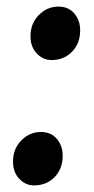

<svg xmlns="http://www.w3.org/2000/svg" viewBox="-20 -554 286 582"><path d="M72.5 -444.5Q72.5 -483 97.8 -508.5Q123 -534 157 -534Q187.5 -534 205.2 -513.2Q223 -492.5 223 -462Q223 -422.5 198.5 -397.2Q174 -372 136 -372Q110 -372 91 -392.5Q72 -413 72.5 -444.5ZM19.5 -64.5Q19.5 -103 44.8 -128.5Q70 -154 104 -154Q134.5 -154 152.2 -133.2Q170 -112.5 170 -82Q170 -42.5 145.5 -17.2Q121 8 83 8Q57 8 38 -12.5Q19 -33 19.5 -64.5Z"/></svg>

Font: Merriweather 24pt ExtraBold
Style: Italic
Weight: 800
Italic angle: -7.8°
Version: Version 2.101